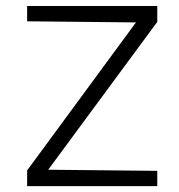

<svg xmlns="http://www.w3.org/2000/svg" viewBox="-20 -638 613 658"><path d="M73 0V-54L462 -583V-561L73 -565V-617.5H519V-563L136.5 -44.5L129 -56.5L519 -52.5V0Z"/></svg>

Font: Karla Light
Style: Regular
Weight: 300
Designer: Jonathan Pinhorn
Version: Version 2.004;gftools[0.9.33]